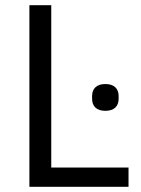

<svg xmlns="http://www.w3.org/2000/svg" viewBox="-20 -718 541 738"><path d="M385 -292C419 -292 436 -310 436 -338V-349C436 -377 419 -395 385 -395C351 -395 334 -377 334 -349V-338C334 -310 351 -292 385 -292ZM474 0V-74H177V-698H93V0Z"/></svg>

Font: LVC Sans
Style: Regular
Weight: 400
Designer: Mike Abbink, Paul van der Laan, Pieter van Rosmalen
Foundry: Bold Monday
Version: Version 3.0